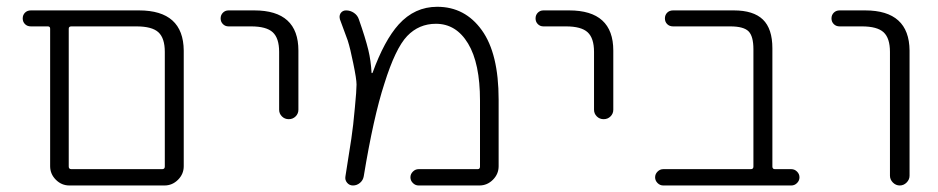

<svg xmlns="http://www.w3.org/2000/svg" viewBox="-20 -576 2805 574"><path d="M187.5 -21.5Q164.1 -21.5 147 -38.6Q129.9 -55.7 129.9 -79.1V-490.2Q129.9 -497.1 123 -497.1H72.3Q61.5 -497.1 54.7 -503.9Q47.9 -510.7 47.9 -521Q47.9 -531.2 54.7 -538.1Q61.5 -544.9 72.3 -544.9H395.5Q528.3 -544.9 529.3 -424.8V-79.1Q529.3 -55.7 512.2 -38.6Q495.1 -21.5 471.7 -21.5ZM472.7 -420.9Q472.7 -461.9 453.6 -479.5Q434.6 -497.1 387.7 -497.1H193.4Q185.5 -497.1 185.5 -490.2V-78.1Q185.5 -70.3 193.4 -70.3H464.8Q472.7 -70.3 472.7 -78.1Z M663.1 -497.1Q653.3 -497.1 646.5 -503.9Q639.6 -510.7 639.6 -521Q639.6 -531.2 646.5 -538.1Q653.3 -544.9 663.1 -544.9H740.2Q872.1 -544.9 872.1 -424.8V-248Q872.1 -236.3 863.8 -228Q855.5 -219.7 843.3 -219.7Q831.1 -219.7 822.8 -228Q814.5 -236.3 814.5 -248V-420.9Q814.5 -461.9 795.4 -479.5Q776.4 -497.1 730.5 -497.1Z M1231.4 -21.5Q1221.7 -21.5 1214.4 -28.8Q1207 -36.1 1207 -45.9Q1207 -55.7 1214.4 -63Q1221.7 -70.3 1231.4 -70.3H1408.2Q1415 -70.3 1415 -78.1V-275.4Q1415 -386.7 1379.4 -445.8Q1343.8 -504.9 1283.2 -504.9Q1232.4 -504.9 1197.3 -468.3Q1162.1 -431.6 1128.9 -325.2Q1096.7 -226.6 1067.4 -48.8Q1065.4 -37.1 1056.2 -29.3Q1046.9 -21.5 1035.2 -21.5Q1024.4 -21.5 1017.6 -29.8Q1010.7 -38.1 1012.7 -48.8Q1025.4 -127.9 1030.3 -161.1Q1036.1 -199.2 1041 -254.9Q1045.9 -305.7 1045.9 -323.2Q1045.9 -339.8 1036.1 -386.7Q1027.3 -430.7 1019.5 -455.1Q1012.7 -473.6 996.1 -518.6Q995.1 -522.5 995.1 -525.4Q995.1 -531.2 998 -536.1Q1003.9 -544.9 1014.6 -544.9Q1027.3 -544.9 1038.1 -537.6Q1048.8 -530.3 1052.7 -518.6Q1072.3 -462.9 1081.1 -426.8Q1088.9 -394.5 1090.8 -358.4Q1090.8 -357.4 1091.8 -357.4Q1092.8 -357.4 1093.8 -358.4Q1128.9 -455.1 1171.9 -502.9Q1219.7 -555.7 1287.1 -555.7Q1370.1 -555.7 1420.4 -485.8Q1470.7 -416 1470.7 -278.3V-79.1Q1470.7 -55.7 1453.6 -38.6Q1436.5 -21.5 1413.1 -21.5Z M1604.5 -497.1Q1594.7 -497.1 1587.9 -503.9Q1581.1 -510.7 1581.1 -521Q1581.1 -531.2 1587.9 -538.1Q1594.7 -544.9 1604.5 -544.9H1681.6Q1813.5 -544.9 1813.5 -424.8V-248Q1813.5 -236.3 1805.2 -228Q1796.9 -219.7 1784.7 -219.7Q1772.5 -219.7 1764.2 -228Q1755.9 -236.3 1755.9 -248V-420.9Q1755.9 -461.9 1736.8 -479.5Q1717.8 -497.1 1671.9 -497.1Z M2232.4 -428.7Q2232.4 -467.8 2217.8 -482.4Q2203.1 -497.1 2163.1 -497.1H1992.2Q1981.4 -497.1 1974.6 -503.9Q1967.8 -510.7 1967.8 -521Q1967.8 -531.2 1974.6 -538.1Q1981.4 -544.9 1992.2 -544.9H2173.8Q2232.4 -544.9 2260.7 -517.6Q2289.1 -490.2 2289.1 -431.6V-78.1Q2289.1 -70.3 2296.9 -70.3H2345.7Q2355.5 -70.3 2362.8 -63Q2370.1 -55.7 2370.1 -45.9Q2370.1 -36.1 2362.8 -28.8Q2355.5 -21.5 2345.7 -21.5H1962.9Q1953.1 -21.5 1945.8 -28.8Q1938.5 -36.1 1938.5 -45.9Q1938.5 -55.7 1945.8 -63Q1953.1 -70.3 1962.9 -70.3H2224.6Q2232.4 -70.3 2232.4 -78.1Z M2490.2 -497.1Q2479.5 -497.1 2472.7 -503.9Q2465.8 -510.7 2465.8 -521Q2465.8 -531.2 2472.7 -538.1Q2479.5 -544.9 2490.2 -544.9H2566.4Q2698.2 -544.9 2699.2 -424.8V-50.8Q2699.2 -39.1 2690.4 -30.3Q2681.6 -21.5 2669.9 -21.5Q2658.2 -21.5 2649.4 -30.3Q2640.6 -39.1 2640.6 -50.8V-420.9Q2640.6 -461.9 2621.6 -479.5Q2602.5 -497.1 2556.6 -497.1Z"/></svg>

Font: irohamaru Light
Style: Regular
Weight: 200
Designer: [Source Han Sans]
Ryoko NISHIZUKA  (kana & ideographs); Paul D. Hunt (Latin, Greek & Cyrillic); Wenlong ZHANG  (bopomofo
Version: Version 1.01